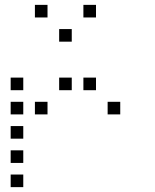

<svg xmlns="http://www.w3.org/2000/svg" viewBox="-20 -796 640 792"><path d="M125 -776Q124 -776 124 -776Q124 -776 124 -775V-725Q124 -724 124 -724Q124 -724 125 -724H175Q176 -724 176 -724Q176 -724 176 -725V-775Q176 -776 176 -776Q176 -776 175 -776ZM325 -776Q324 -776 324 -776Q324 -776 324 -775V-725Q324 -724 324 -724Q324 -724 325 -724H375Q376 -724 376 -724Q376 -724 376 -725V-775Q376 -776 376 -776Q376 -776 375 -776ZM225 -676Q224 -676 224 -676Q224 -676 224 -675V-625Q224 -624 224 -624Q224 -624 225 -624H275Q276 -624 276 -624Q276 -624 276 -625V-675Q276 -676 276 -676Q276 -676 275 -676ZM25 -476Q24 -476 24 -476Q24 -476 24 -475V-425Q24 -424 24 -424Q24 -424 25 -424H75Q76 -424 76 -424Q76 -424 76 -425V-475Q76 -476 76 -476Q76 -476 75 -476ZM225 -476Q224 -476 224 -476Q224 -476 224 -475V-425Q224 -424 224 -424Q224 -424 225 -424H275Q276 -424 276 -424Q276 -424 276 -425V-475Q276 -476 276 -476Q276 -476 275 -476ZM325 -476Q324 -476 324 -476Q324 -476 324 -475V-425Q324 -424 324 -424Q324 -424 325 -424H375Q376 -424 376 -424Q376 -424 376 -425V-475Q376 -476 376 -476Q376 -476 375 -476ZM25 -376Q24 -376 24 -376Q24 -376 24 -375V-325Q24 -324 24 -324Q24 -324 25 -324H75Q76 -324 76 -324Q76 -324 76 -325V-375Q76 -376 76 -376Q76 -376 75 -376ZM125 -376Q124 -376 124 -376Q124 -376 124 -375V-325Q124 -324 124 -324Q124 -324 125 -324H175Q176 -324 176 -324Q176 -324 176 -325V-375Q176 -376 176 -376Q176 -376 175 -376ZM425 -376Q424 -376 424 -376Q424 -376 424 -375V-325Q424 -324 424 -324Q424 -324 425 -324H475Q476 -324 476 -324Q476 -324 476 -325V-375Q476 -376 476 -376Q476 -376 475 -376ZM25 -276Q24 -276 24 -276Q24 -276 24 -275V-225Q24 -224 24 -224Q24 -224 25 -224H75Q76 -224 76 -224Q76 -224 76 -225V-275Q76 -276 76 -276Q76 -276 75 -276ZM25 -176Q24 -176 24 -176Q24 -176 24 -175V-125Q24 -124 24 -124Q24 -124 25 -124H75Q76 -124 76 -124Q76 -124 76 -125V-175Q76 -176 76 -176Q76 -176 75 -176ZM25 -76Q24 -76 24 -76Q24 -76 24 -75V-25Q24 -24 24 -24Q24 -24 25 -24H75Q76 -24 76 -24Q76 -24 76 -25V-75Q76 -76 76 -76Q76 -76 75 -76Z"/></svg>

Font: Doto
Style: Regular
Weight: 400
Monospace: yes
Version: Version 1.000